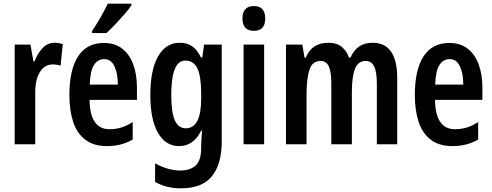

<svg xmlns="http://www.w3.org/2000/svg" viewBox="-20 -786 2683 1046"><path d="M277 -553Q298 -553 322 -546L310 -428Q293 -435 267 -435Q222 -435 196.5 -392Q171 -349 172 -279V0H60V-543H146L162 -452H168Q184 -494 211.5 -523.5Q239 -553 277 -553Z M546 -552Q605 -552 645 -521.5Q685 -491 705.5 -436Q726 -381 726 -309V-242H468Q470 -82 577 -82Q610 -82 640 -91Q670 -100 703 -121V-26Q642 10 563 10Q490 10 444.5 -25Q399 -60 378.5 -122.5Q358 -185 358 -268Q358 -406 405.5 -479Q453 -552 546 -552ZM548 -464Q512 -464 491.5 -431Q471 -398 469 -325H622Q622 -386 603.5 -425Q585 -464 548 -464ZM696 -757Q683 -737 659 -709.5Q635 -682 608.5 -654Q582 -626 560 -606H482V-618Q509 -658 530 -695Q551 -732 567 -766H696Z M959 -553Q998 -553 1025.5 -535Q1053 -517 1075 -473H1082L1092 -543H1188V-15Q1188 107 1135 173.5Q1082 240 965 240Q886 240 825 205V104Q897 143 962 143Q1017 143 1046.5 115Q1076 87 1076 20V8Q1076 -9 1077.5 -31Q1079 -53 1081 -74H1076Q1034 10 956 10Q882 10 840.5 -62.5Q799 -135 799 -268Q799 -406 841.5 -479.5Q884 -553 959 -553ZM989 -456Q913 -456 913 -267Q913 -174 932.5 -130.5Q952 -87 992 -87Q1076 -87 1076 -249V-276Q1076 -370 1055.5 -413Q1035 -456 989 -456Z M1363 -753Q1425 -753 1425 -685Q1425 -618 1363 -618Q1301 -618 1301 -685Q1301 -753 1363 -753ZM1419 -543V0H1307V-543Z M2010 -553Q2144 -553 2144 -360V0H2033V-331Q2033 -395 2018 -424.5Q2003 -454 1973 -454Q1931 -454 1914 -411.5Q1897 -369 1897 -284V0H1785V-332Q1785 -396 1771 -425Q1757 -454 1727 -454Q1681 -454 1665.5 -405Q1650 -356 1650 -269V0H1538V-543H1627L1639 -472H1646Q1678 -553 1769 -553Q1815 -553 1842.5 -530Q1870 -507 1881 -472H1889Q1908 -513 1937 -533Q1966 -553 2010 -553Z M2428 -552Q2487 -552 2527 -521.5Q2567 -491 2587.5 -436Q2608 -381 2608 -309V-242H2350Q2352 -82 2459 -82Q2492 -82 2522 -91Q2552 -100 2585 -121V-26Q2524 10 2445 10Q2372 10 2326.5 -25Q2281 -60 2260.5 -122.5Q2240 -185 2240 -268Q2240 -406 2287.5 -479Q2335 -552 2428 -552ZM2430 -464Q2394 -464 2373.5 -431Q2353 -398 2351 -325H2504Q2504 -386 2485.5 -425Q2467 -464 2430 -464Z"/></svg>

Font: Noto Sans Arabic ExtCond SemBd
Style: Regular
Weight: 600
Width: 2
Designer: Monotype Design Team, Nadine Chahine, Nizar Qandah and Khaled Hosny
Foundry: Monotype Imaging Inc.
Version: Version 2.012; ttfautohint (v1.8.4.7-5d5b)